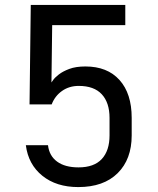

<svg xmlns="http://www.w3.org/2000/svg" viewBox="-20 -750 640 780"><path d="M298 10Q209 10 152 -36Q95 -82 85 -160H175Q180 -117 212 -93.5Q244 -70 299 -70Q362 -70 393.5 -104Q425 -138 425 -200V-271Q425 -333 393.5 -367Q362 -401 300 -401Q261 -401 232 -380.5Q203 -360 190 -326H100L105 -730H489V-648H192L189 -415Q189 -415 196 -425Q203 -435 219 -447.5Q235 -460 261.5 -470Q288 -480 327 -480Q416 -480 465.5 -425Q515 -370 515 -271V-200Q515 -103 458 -46.5Q401 10 298 10Z"/></svg>

Font: Tiny
Style: Regular
Weight: 400
Designer: Philipp Nurullin, Konstantin Bulenkov
Foundry: JetBrains
Version: Version 2.251; ttfautohint (v1.8.4.7-5d5b)